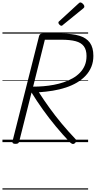

<svg xmlns="http://www.w3.org/2000/svg" viewBox="-20 -1163 784 1571"><path d="M106 14Q93 14 86.5 9.5Q80 5 82 -6L300 -869Q303 -879 309.5 -883.5Q316 -888 332 -888H483Q571 -888 629 -870.5Q687 -853 715.5 -813.5Q744 -774 744 -706Q744 -657 727.5 -616.5Q711 -576 680.5 -543.5Q650 -511 609 -487Q568 -463 518 -446.5Q468 -430 412.5 -421Q357 -412 298 -408Q339 -344 385.5 -279.5Q432 -215 484.5 -152Q537 -89 596 -27Q604 -20 604.5 -11.5Q605 -3 593 9Q582 17 573 14.5Q564 12 553 2Q493 -61 437 -128.5Q381 -196 331 -266Q281 -336 238 -406L137 -5Q134 5 128 9.5Q122 14 106 14ZM251 -454Q292 -454 335 -457.5Q378 -461 420.5 -469Q463 -477 502.5 -490.5Q542 -504 575.5 -523Q609 -542 634.5 -568.5Q660 -595 674 -628.5Q688 -662 688 -705Q688 -755 666 -784.5Q644 -814 598.5 -826Q553 -838 481 -838H347ZM483 -952Q475 -952 466.5 -961Q458 -970 458 -976Q458 -979 458.5 -982Q459 -985 464 -989L622 -1134Q627 -1137 629.5 -1140Q632 -1143 637 -1143Q644 -1143 651.5 -1137.5Q659 -1132 664.5 -1124.5Q670 -1117 670 -1110Q670 -1106 669 -1103Q668 -1100 662 -1095L496 -960Q492 -956 489 -954Q486 -952 483 -952ZM0 378H701V388H0ZM0 -20H701V0H0ZM0 -505H701V-500H0ZM0 -898H701V-888H0Z"/></svg>

Font: Playwrite DE SAS Guides
Style: Regular
Weight: 400
Designer: Veronika Burian, José Scaglione
Foundry: TypeTogether
Version: Version 1.003